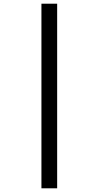

<svg xmlns="http://www.w3.org/2000/svg" viewBox="-20 -782 534 1038"><path d="M204 -762H289V236H204Z"/></svg>

Font: Noto Sans Georgian SemiCondensed Medium
Style: Regular
Weight: 500
Width: 4
Designer: Monotype Design Team, Akaki Razmadze
Foundry: Google LLC
Version: Version 2.005; ttfautohint (v1.8.4.7-5d5b)